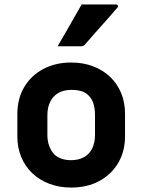

<svg xmlns="http://www.w3.org/2000/svg" viewBox="-20 -831 640 863"><path d="M300 -550Q354 -550 398.5 -533Q443 -516 475 -485.5Q507 -455 524.5 -413Q542 -371 542 -320V-219Q542 -151 511.5 -99Q481 -47 426.5 -17.5Q372 12 300 12Q246 12 201.5 -5Q157 -22 125 -52.5Q93 -83 75.5 -125Q58 -167 58 -218V-319Q58 -387 88.5 -439Q119 -491 174 -520.5Q229 -550 300 -550ZM301 -427Q267 -427 243 -413.5Q219 -400 206 -374.5Q193 -349 193 -313V-225Q193 -197 201 -175.5Q209 -154 223 -138Q236 -125 255.5 -118Q275 -111 299 -111Q333 -111 357.5 -124.5Q382 -138 394.5 -164Q407 -190 407 -225V-313Q407 -344 400 -365.5Q393 -387 379 -401Q366 -415 346.5 -421Q327 -427 301 -427ZM347 -811Q390 -811 424.5 -811Q459 -811 500 -811Q507 -811 509.5 -806Q512 -801 507 -796Q483 -768 460.5 -742.5Q438 -717 414.5 -691Q391 -665 362 -631Q360 -628 355.5 -625.5Q351 -623 345 -623Q316 -623 290.5 -623Q265 -623 239 -623Q257 -654 275 -685Q293 -716 311 -748Q329 -780 347 -811Z"/></svg>

Font: Recursive Monospace
Style: Bold
Weight: 700
Version: Version 1.047